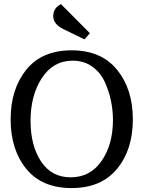

<svg xmlns="http://www.w3.org/2000/svg" viewBox="-20 -910 703 942"><path d="M420.9 -747.1 279.3 -889.6Q241.2 -871.1 241.2 -831.1Q241.2 -791 292 -766.6L394.5 -716.8ZM129.9 -316.4Q129.9 -442.4 185.5 -527.3Q241.2 -612.3 336.9 -612.3Q391.6 -612.3 432.1 -583.5Q472.7 -554.7 493.7 -508.8Q514.6 -462.9 524.4 -415.5Q534.2 -368.2 534.2 -321.3Q534.2 -201.2 478.5 -120.6Q422.9 -40 327.1 -40Q232.4 -40 181.2 -118.2Q129.9 -196.3 129.9 -316.4ZM554.2 -81.5Q631.8 -175.8 631.8 -324.2Q631.8 -472.7 554.2 -567.9Q476.6 -663.1 331.1 -663.1Q185.5 -663.1 108.9 -567.9Q32.2 -472.7 32.2 -324.2Q32.2 -175.8 108.9 -81.5Q185.5 12.7 331.1 12.7Q476.6 12.7 554.2 -81.5Z"/></svg>

Font: Kurale
Style: Regular
Weight: 400
Version: 1.0; ttfautohint (v1.3)